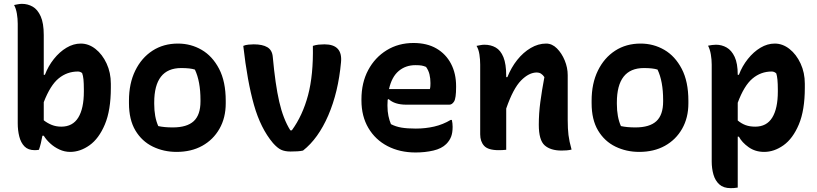

<svg xmlns="http://www.w3.org/2000/svg" viewBox="-20 -776 4240 996"><path d="M182 1Q177 2 171 2.5Q165 3 160 3Q126 3 107 -16.5Q88 -36 80 -68Q72 -100 72 -136V-653Q72 -679 67.5 -705.5Q63 -732 53 -750Q63 -752 73.5 -754Q84 -756 94 -756Q124 -756 149.5 -741.5Q175 -727 191 -691.5Q207 -656 207 -594V-388H213Q230 -433 259.5 -470Q289 -507 325 -528.5Q361 -550 399 -550Q440 -550 475.5 -522Q511 -494 533 -446.5Q555 -399 555 -342V-321Q555 -204 524 -130.5Q493 -57 444.5 -22.5Q396 12 344 12Q315 12 288 -0.5Q261 -13 240 -32.5Q219 -52 207 -72H200Q193 -31 182 1ZM384 -405Q328 -405 284.5 -369.5Q241 -334 207 -246V-152Q226 -137 248.5 -128Q271 -119 298 -119Q357 -119 386 -166Q415 -213 415 -301V-312Q415 -344 413 -364Q411 -384 406 -397Q396 -405 384 -405Z M903 -550Q970 -550 1026 -517.5Q1082 -485 1116.5 -419Q1151 -353 1151 -253V-240Q1151 -165 1118.5 -108Q1086 -51 1029 -19.5Q972 12 896 12Q829 12 772.5 -15.5Q716 -43 682.5 -99Q649 -155 649 -241V-254Q649 -343 681.5 -409.5Q714 -476 771 -513Q828 -550 903 -550ZM920 -423Q780 -423 780 -244V-237Q780 -169 801 -122Q832 -115 876 -115Q950 -115 985 -147.5Q1020 -180 1020 -250V-257Q1020 -354 991 -415Q967 -423 920 -423Z M1296 -546Q1342 -546 1367 -531Q1392 -516 1395 -481Q1408 -338 1428.5 -248.5Q1449 -159 1486 -100H1494Q1550 -177 1578 -282Q1606 -387 1603 -538Q1618 -543 1633 -544.5Q1648 -546 1663 -546Q1758 -546 1749 -453Q1735 -298 1683 -177.5Q1631 -57 1552 5Q1540 8 1522.5 9Q1505 10 1487 10Q1458 10 1438.5 1Q1419 -8 1396 -34Q1332 -110 1297.5 -231.5Q1263 -353 1242 -538Q1253 -543 1269 -544.5Q1285 -546 1296 -546Z M2125 -553Q2195 -553 2244 -524.5Q2293 -496 2319.5 -445.5Q2346 -395 2346 -329V-324Q2346 -266 2335.5 -249.5Q2325 -233 2311 -233H2088Q2027 -233 1996 -262L1991 -259Q1990 -246 1990 -232V-227Q1990 -198 1995 -174.5Q2000 -151 2008 -132Q2033 -119 2063 -114Q2093 -109 2137 -109Q2187 -109 2232.5 -119.5Q2278 -130 2318 -154H2324Q2326 -145 2327 -136Q2328 -127 2328 -118Q2328 -87 2320 -66.5Q2312 -46 2295 -29Q2271 -5 2228 5Q2185 15 2136 15Q2054 15 1990.5 -18Q1927 -51 1891 -112Q1855 -173 1855 -255V-261Q1855 -347 1890 -412.5Q1925 -478 1986 -515.5Q2047 -553 2125 -553ZM2135 -438Q2084 -438 2048 -407.5Q2012 -377 1998 -314H2210Q2212 -321 2212.5 -329.5Q2213 -338 2213 -345Q2213 -369 2208 -390Q2203 -411 2190 -429Q2178 -434 2167 -436Q2156 -438 2135 -438Z M2606 1Q2595 2 2586.5 2.5Q2578 3 2567 3Q2512 3 2491.5 -19.5Q2471 -42 2471 -79V-441Q2471 -467 2467 -493.5Q2463 -520 2452 -538Q2463 -540 2473 -542Q2483 -544 2493 -544Q2526 -544 2551.5 -529.5Q2577 -515 2591.5 -479.5Q2606 -444 2606 -382V-376H2612Q2632 -426 2663 -465Q2694 -504 2733 -527Q2772 -550 2813 -550Q2844 -550 2869 -525Q2894 -500 2909.5 -462.5Q2925 -425 2925 -386V-154Q2925 -108 2929 -75.5Q2933 -43 2945 0Q2932 3 2919.5 4Q2907 5 2893 5Q2836 5 2805.5 -22Q2775 -49 2775 -129Q2775 -187 2783 -247Q2791 -307 2804 -376Q2788 -400 2765 -400Q2724 -400 2683 -358.5Q2642 -317 2606 -213Z M3303 -550Q3370 -550 3426 -517.5Q3482 -485 3516.5 -419Q3551 -353 3551 -253V-240Q3551 -165 3518.5 -108Q3486 -51 3429 -19.5Q3372 12 3296 12Q3229 12 3172.5 -15.5Q3116 -43 3082.5 -99Q3049 -155 3049 -241V-254Q3049 -343 3081.5 -409.5Q3114 -476 3171 -513Q3228 -550 3303 -550ZM3320 -423Q3180 -423 3180 -244V-237Q3180 -169 3201 -122Q3232 -115 3276 -115Q3350 -115 3385 -147.5Q3420 -180 3420 -250V-257Q3420 -354 3391 -415Q3367 -423 3320 -423Z M3653 -539Q3663 -541 3673.5 -542.5Q3684 -544 3694 -544Q3724 -544 3749.5 -529.5Q3775 -515 3791 -481Q3807 -447 3807 -388H3813Q3830 -433 3859.5 -470Q3889 -507 3925 -528.5Q3961 -550 3999 -550Q4040 -550 4075.5 -522Q4111 -494 4133 -446.5Q4155 -399 4155 -342V-321Q4155 -204 4124 -130.5Q4093 -57 4044.5 -22.5Q3996 12 3944 12Q3898 12 3863.5 -12.5Q3829 -37 3813 -67H3807V197Q3795 199 3787.5 199.5Q3780 200 3770 200Q3733 200 3711.5 180.5Q3690 161 3681 129.5Q3672 98 3672 62V-441Q3672 -467 3667.5 -493.5Q3663 -520 3653 -539ZM3983 -405Q3927 -405 3883.5 -368.5Q3840 -332 3807 -243V-151Q3826 -135 3847.5 -127Q3869 -119 3898 -119Q3957 -119 3986 -166Q4015 -213 4015 -301V-312Q4015 -371 4007 -395Q3997 -405 3983 -405Z"/></svg>

Font: Recursive Mn Csl St
Style: Bold
Weight: 700
Monospace: yes
Version: Version 1.079;hotconv 1.0.112;makeotfexe 2.5.65598; ttfautoh